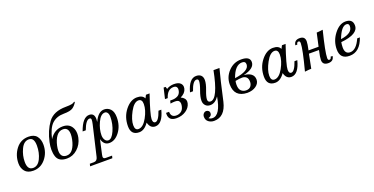

<svg xmlns="http://www.w3.org/2000/svg" viewBox="-27 -1716 5684 2918"><g transform="rotate(-20 2814.5 -257.0)"><path d="M234.9 11.7Q143.1 11.7 100.1 -40.5Q57.1 -92.8 57.1 -168.9Q57.1 -299.3 133.5 -399.7Q210 -500 336.9 -500Q429.2 -500 470.7 -446.5Q512.2 -393.1 512.2 -309.1Q512.2 -179.7 433.6 -84Q355 11.7 234.9 11.7ZM245.1 -28.8Q323.7 -28.8 368.9 -121.3Q414.1 -213.9 414.1 -329.1Q414.1 -392.6 393.8 -426.3Q373.5 -460 328.6 -460Q247.6 -460 201.2 -360.8Q154.8 -261.7 154.8 -159.2Q154.8 -28.8 245.1 -28.8Z M788.6 -30.8Q849.6 -30.8 888.9 -85Q928.2 -139.2 947.3 -229Q957.5 -276.4 957.5 -313.5Q957.5 -426.3 868.2 -426.3Q804.2 -426.3 762.5 -369.1Q720.7 -312 701.2 -220.7Q691.9 -177.2 691.9 -143.6Q691.9 -30.8 788.6 -30.8ZM778.3 12.7Q647 12.7 615.2 -83Q598.6 -133.3 598.6 -193.8Q598.6 -249 612.3 -313Q649.4 -486.3 738.5 -609.4Q827.6 -732.4 1028.3 -732.4Q1148.4 -732.4 1164.1 -758.3H1184.6Q1156.7 -706.5 1113.5 -675.5Q1070.3 -644.5 962.4 -644.5Q848.6 -644.5 774.9 -578.1Q701.2 -511.7 663.1 -341.3Q743.7 -469.2 880.4 -469.2Q978 -469.2 1022.9 -399.4Q1053.2 -352.1 1053.2 -289.6Q1053.2 -259.3 1046.4 -226.1Q1024.4 -123 949.5 -55.2Q874.5 12.7 778.3 12.7Z M1425.3 244.1H1065.4L1075.2 205.1H1139.2Q1192.9 205.1 1206.5 146L1321.3 -345.2Q1331.1 -387.7 1331.1 -414.1Q1331.1 -441.9 1305.2 -441.9Q1245.6 -441.9 1190.9 -293H1140.1Q1210.9 -496.1 1318.4 -496.1Q1401.4 -496.1 1401.4 -398.9Q1401.4 -374 1397.5 -352.1Q1461.9 -496.1 1560.1 -496.1Q1619.6 -496.1 1660.9 -452.6Q1702.1 -409.2 1702.1 -317.4Q1702.1 -181.2 1629.9 -85Q1557.6 11.2 1463.9 11.2Q1376 11.2 1348.1 -92.8L1296.4 140.6Q1292 160.6 1292 171.4Q1292 205.1 1332.5 205.1H1435.1ZM1612.3 -357.9Q1612.3 -400.4 1596.2 -424.3Q1580.1 -448.2 1554.7 -448.2Q1486.8 -448.2 1438 -342.5Q1389.2 -236.8 1389.2 -140.1Q1389.2 -95.7 1409.4 -64Q1429.7 -32.2 1463.4 -32.2Q1519 -32.2 1565.7 -137.2Q1612.3 -242.2 1612.3 -357.9Z M2293.9 -488.3Q2188.5 -178.2 2188.5 -108.4Q2188.5 -46.9 2227.1 -46.9Q2280.3 -46.9 2331.1 -195.3H2377Q2323.2 13.2 2207 13.2Q2125 13.2 2100.1 -86.9Q2031.7 13.2 1946.8 13.2Q1814 13.2 1814 -131.3Q1814 -280.3 1900.1 -389.2Q1986.3 -498 2090.8 -498Q2182.6 -498 2209.5 -438L2235.4 -488.3ZM1951.7 -37.1Q2027.8 -37.1 2092.3 -153.3Q2156.7 -269.5 2156.7 -367.2Q2156.7 -446.8 2097.7 -446.8Q2025.4 -446.8 1960.2 -326.2Q1895 -205.6 1895 -117.7Q1895 -37.1 1951.7 -37.1Z M2552.7 6.3Q2427.2 6.3 2427.2 -104.5Q2427.2 -113.8 2428.2 -124.5H2476.6Q2478 -34.2 2563 -34.2Q2605.5 -34.2 2639.6 -57.4Q2673.8 -80.6 2686 -131.3Q2691.9 -156.7 2691.9 -176.3Q2691.9 -201.2 2677.2 -220.9Q2662.6 -240.7 2614.7 -241.2Q2584.5 -241.2 2540 -234.4L2551.3 -279.3H2585.4Q2632.8 -279.3 2672.1 -299.6Q2711.4 -319.8 2723.6 -371.6Q2727.5 -388.2 2727.5 -401.4Q2727.5 -422.9 2713.6 -439Q2699.7 -455.1 2666 -455.1Q2568.8 -455.1 2528.8 -326.7H2484.4L2524.9 -498.5H2556.6L2568.4 -461.4Q2620.6 -495.1 2688 -495.1Q2762.7 -495.1 2794.9 -460.9Q2818.4 -436 2818.4 -401.9Q2818.4 -388.7 2814.9 -374Q2799.3 -307.6 2716.8 -267.6Q2789.6 -235.4 2789.6 -174.8Q2789.6 -161.6 2786.1 -147.5Q2770 -80.1 2704.3 -36.9Q2638.7 6.3 2552.7 6.3Z M3075.7 240.2Q3024.9 240.2 2986.3 211.4Q2947.8 182.6 2947.8 128.9Q2947.8 99.1 2966.1 78.4Q2984.4 57.6 3010.7 57.6Q3029.3 57.6 3045.7 70.8Q3062 84 3062 109.9Q3062 155.3 3006.8 170.9Q3029.8 191.9 3066.9 191.9Q3193.4 191.9 3241.7 -94.2Q3183.1 -4.9 3102.5 -4.9Q3054.2 -4.9 3025.4 -35.4Q2996.6 -65.9 2996.6 -113.8Q2996.6 -175.8 3031 -268.8Q3065.4 -361.8 3065.4 -408.2Q3065.4 -441.9 3034.2 -441.9Q2974.6 -441.9 2925.3 -293H2876.5Q2931.6 -496.1 3047.9 -496.1Q3098.6 -496.1 3126 -469.2Q3153.3 -442.4 3153.3 -392.1Q3153.3 -332.5 3117.4 -239.7Q3081.5 -147 3081.5 -101.6Q3081.5 -56.2 3125.5 -56.2Q3243.2 -56.2 3327.6 -488.3H3424.3Q3380.9 -331.1 3304.7 15.1Q3251.5 240.2 3075.7 240.2Z M3694.8 12.2Q3485.4 6.8 3485.4 -200.2Q3485.4 -318.4 3569.8 -408.2Q3654.3 -498 3776.4 -498Q3917.5 -498 3917.5 -406.2Q3917.5 -302.2 3733.4 -259.8Q3805.2 -256.3 3849.6 -223.6Q3894 -190.9 3894 -130.9Q3894 -69.8 3837.2 -28.8Q3780.3 12.2 3694.8 12.2ZM3594.2 -261.7Q3830.6 -293.9 3830.6 -399.4Q3830.6 -450.7 3774.4 -450.7Q3659.2 -450.7 3594.2 -261.7ZM3690.4 -29.8Q3741.7 -29.8 3765.9 -60.5Q3790 -91.3 3790 -131.8Q3790 -187.5 3762.7 -210.2Q3735.4 -232.9 3698.7 -232.9Q3652.3 -232.9 3586.9 -219.7Q3580.1 -192.9 3580.1 -158.7Q3580.1 -90.8 3611.8 -60.3Q3643.6 -29.8 3690.4 -29.8Z M4493.7 -488.3Q4388.2 -178.2 4388.2 -108.4Q4388.2 -46.9 4426.8 -46.9Q4480 -46.9 4530.8 -195.3H4576.7Q4522.9 13.2 4406.7 13.2Q4324.7 13.2 4299.8 -86.9Q4231.4 13.2 4146.5 13.2Q4013.7 13.2 4013.7 -131.3Q4013.7 -280.3 4099.9 -389.2Q4186 -498 4290.5 -498Q4382.3 -498 4409.2 -438L4435.1 -488.3ZM4151.4 -37.1Q4227.5 -37.1 4292 -153.3Q4356.4 -269.5 4356.4 -367.2Q4356.4 -446.8 4297.4 -446.8Q4225.1 -446.8 4159.9 -326.2Q4094.7 -205.6 4094.7 -117.7Q4094.7 -37.1 4151.4 -37.1Z M4950.2 -276.4 4997.1 -488.3Q5035.2 -489.3 5097.2 -498Q5013.7 -163.6 5013.7 -69.8Q5013.7 -33.7 5037.1 -33.7Q5065.9 -33.7 5070.3 -72.3H5102.1Q5092.3 8.8 5005.4 8.8Q4914.1 8.8 4914.1 -74.7Q4914.1 -117.7 4939 -227.5H4776.4L4731 0Q4697.3 0 4626 8.8Q4714.4 -326.7 4714.4 -419.9Q4714.4 -455.6 4690.4 -455.6Q4662.1 -455.6 4657.7 -417.5H4626Q4635.7 -498 4722.7 -498Q4809.1 -498 4809.1 -415Q4809.1 -374.5 4787.6 -276.4Z M5349.6 15.1Q5195.3 15.1 5195.3 -142.1Q5195.3 -277.8 5279.8 -387.9Q5364.3 -498 5464.4 -498Q5581.1 -498 5581.1 -391.1Q5581.1 -252 5298.3 -224.1Q5290.5 -181.2 5290.5 -140.1Q5290.5 -33.2 5375 -33.2Q5474.1 -33.2 5545.4 -195.3H5588.4Q5517.1 15.1 5349.6 15.1ZM5310.5 -268.1Q5504.4 -294.4 5504.4 -409.2Q5504.4 -453.1 5463.4 -453.1Q5379.9 -453.1 5310.5 -268.1Z"/></g></svg>

Font: Munson
Style: Italic
Weight: 400
Italic angle: -12°
Designer: Paul James MIller
Foundry: High-Logic / Made with FontCreator
Version: Version 2.10;May 5, 2019;FontCreator 11.5.0.2430 64-bit